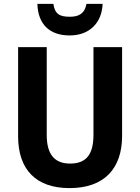

<svg xmlns="http://www.w3.org/2000/svg" viewBox="-20 -956 719 986"><path d="M507 -936H424C415 -885 383 -870 339 -870C287 -870 262 -883 254 -936H172C175 -833 233 -774 338 -774C439 -774 503 -838 507 -936ZM607 -258V-714H460V-264C460 -164 424 -116 340 -116C261 -116 220 -162 220 -263V-714H73V-256C73 -85 165 10 337 10C517 10 607 -92 607 -258Z"/></svg>

Font: Noto Sans Georgian SemiCondensed Bold
Style: Regular
Weight: 700
Width: 4
Designer: Monotype Design Team, Akaki Razmadze
Foundry: Google LLC
Version: Version 2.005